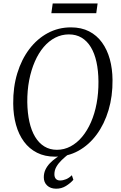

<svg xmlns="http://www.w3.org/2000/svg" viewBox="-20 -914 714 1133"><path d="M305 10.5Q244.5 10.5 198.5 -12.8Q152.5 -36 121.5 -78Q90.5 -120 74.5 -177.2Q58.5 -234.5 58 -302.5Q57 -399.5 82 -481.5Q107 -563.5 153 -624.2Q199 -685 261.8 -718.8Q324.5 -752.5 398.5 -752.5Q460 -752.5 505.8 -729Q551.5 -705.5 582 -663.2Q612.5 -621 628 -564.8Q643.5 -508.5 644 -442.5Q645 -346.5 620.5 -264.2Q596 -182 550.5 -120.2Q505 -58.5 442.5 -24Q380 10.5 305 10.5ZM316 -30Q358.5 -30 396.2 -50Q434 -70 464.5 -106.5Q495 -143 517 -193.2Q539 -243.5 550.2 -304.2Q561.5 -365 561 -433Q560.5 -497 549.2 -548.2Q538 -599.5 516 -635.8Q494 -672 461.8 -691.5Q429.5 -711 386.5 -711Q344 -711 306.2 -691.8Q268.5 -672.5 238 -636.8Q207.5 -601 185.8 -551.2Q164 -501.5 152.2 -440.8Q140.5 -380 141 -311Q142 -247 153.5 -195.2Q165 -143.5 187.2 -106.5Q209.5 -69.5 241.8 -49.8Q274 -30 316 -30ZM310 199.5Q277.5 199 258 180.5Q238.5 162 238.5 132.5Q238.5 107.5 248.2 87Q258 66.5 274.2 49.5Q290.5 32.5 311 18Q331.5 3.5 352.5 -9.5L373 -22L387 -6.5Q364 11.5 344.2 30.5Q324.5 49.5 312.8 70Q301 90.5 301 114Q301 132 309.8 141.5Q318.5 151 334.5 151Q352 151 370 143.5Q388 136 404 120L413 147Q395.5 167 369 183.5Q342.5 200 310 199.5ZM291 -893.5H556L548 -836H283Z"/></svg>

Font: Merriweather 60pt Light
Style: Italic
Weight: 300
Italic angle: -7.8°
Version: Version 2.101